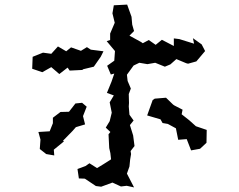

<svg xmlns="http://www.w3.org/2000/svg" viewBox="-20 -782 1040 835"><path d="M702 -357 653 -353 644 -347 620 -280 678 -263 687 -247 710 -243 745 -224 755 -174 792 -177 811 -128 850 -135 878 -161 879 -217 832 -233 803 -259 770 -285 774 -305 739 -323 733 -327ZM120 -483 164 -468 203 -490 238 -460 274 -488 283 -475 342 -478 338 -480 388 -492 418 -535 430 -559 375 -566 358 -577 332 -561 289 -576 268 -559 232 -580 203 -548 167 -553 122 -535ZM147 -208 156 -175 153 -134 181 -112 216 -106 214 -131 258 -167 254 -170 296 -213 310 -229 350 -241 341 -277 357 -318 337 -335 308 -332 280 -296 243 -295 210 -270V-246L196 -211ZM317 -47 323 -6 349 -5 397 27 420 30 469 12 506 29 531 26 563 33 532 -27 543 -58 546 -88 550 -112 548 -125 565 -147 559 -193 545 -238 561 -258 543 -283 540 -319 541 -334 540 -373 549 -397 535 -430 532 -457 561 -497 586 -509 621 -503 655 -509 697 -492 721 -502 747 -525 790 -507 798 -505 834 -515 872 -560 857 -589 819 -616 824 -592 760 -612 736 -615V-582L684 -609L657 -587L627 -608L601 -594L594 -599L543 -627L563 -647L555 -675L552 -709L533 -762L475 -759L469 -724L479 -683L459 -636V-608L444 -603L480 -560L477 -518L446 -496L462 -458L477 -462L465 -427L445 -378L475 -367L457 -337L466 -292L457 -255L440 -227L460 -208L452 -198L455 -138L460 -116L463 -89L430 -68L402 -51L369 -72L352 -60Z"/></svg>

Font: チョークS
Style: Regular
Weight: 400
Designer: [Stick] Fontworks Inc.
Foundry: [Stick] Fontworks Inc.
Version: Version 1.200;FEAKit 1.0